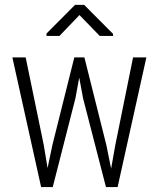

<svg xmlns="http://www.w3.org/2000/svg" viewBox="-20 -762 640 782"><path d="M158.2 -171.4 173.8 -77.6 193.4 -171.4 282.7 -528.3H323.7L413.1 -171.4L432.6 -75.2L449.7 -171.4L522 -528.3H576.2L459 0H411.6L318.4 -361.3L302.7 -445.8L287.1 -361.3L194.8 0H147.5L30.3 -528.3H84.5ZM440.4 -624V-615.7H386.2L303.7 -700.7L222.2 -615.7H169.4V-625.5L285.6 -742.2H322.8Z"/></svg>

Font: Roboto Mono Light
Style: Regular
Weight: 300
Designer: Google
Version: Version 2.000985; 2015; ttfautohint (v1.3)